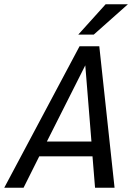

<svg xmlns="http://www.w3.org/2000/svg" viewBox="-60 -885 625 905"><path d="M388 0 376 -148H125L51 0H-40L315 -667H408L480 0ZM161 -218H371L342 -577ZM543 -865 382 -722H309L438 -865Z"/></svg>

Font: Epunda Sans
Style: Italic
Weight: 400
Italic angle: -12.0243°
Designer: Simon Atzbach
Foundry: typofactur
Version: Version 2.204; ttfautohint (v1.8.4.7-5d5b)